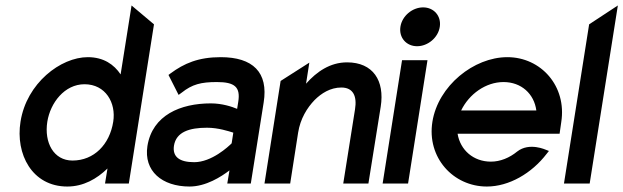

<svg xmlns="http://www.w3.org/2000/svg" viewBox="-20 -671 2279 702"><path d="M55 -226C36 -108 97 11 226 11C285 11 334 -17 373 -55L364 0H451L543 -582L461 -651L421 -399C397 -435 359 -462 301 -462C202 -462 77 -367 55 -226ZM153 -226C164 -295 216 -363 289 -363C366 -363 405 -295 394 -226C381 -143 324 -84 245 -84C176 -84 141 -150 153 -226Z M519 -137C505 -46 572 11 673 11C733 11 789 -25 819 -48L811 0H897L944 -296C962 -407 904 -462 787 -462C705 -462 653 -439 604 -403L596 -397L633 -324L644 -332C683 -363 715 -371 773 -371C838 -371 860 -353 851 -298L847 -273C828 -281 792 -293 751 -293C640 -293 537 -250 519 -137ZM616 -138C624 -189 673 -204 737 -204C778 -204 817 -191 833 -186L827 -147C815 -135 754 -78 690 -78C637 -78 610 -97 616 -138Z M947 0H1041L1070 -186C1078 -237 1103 -277 1130 -305C1155 -330 1188 -351 1228 -351C1271 -351 1286 -320 1278 -271L1235 0H1327L1372 -281C1387 -376 1344 -443 1249 -443C1187 -443 1138 -409 1099 -365L1111 -442L1006 -375Z M1444 -573C1438 -533 1466 -502 1505 -502C1544 -502 1582 -533 1588 -573C1594 -613 1566 -644 1527 -644C1488 -644 1450 -613 1444 -573ZM1379 0H1472L1543 -451H1450Z M1561 -226C1540 -95 1637 11 1760 11C1841 11 1924 -37 1979 -109L1987 -119L1977 -123C1976 -123 1916 -152 1871 -117C1843 -94 1809 -80 1775 -80C1711 -80 1663 -122 1653 -182H2026L2032 -224C2053 -356 1958 -462 1835 -462C1712 -462 1582 -357 1561 -226ZM1666 -267C1695 -327 1756 -371 1821 -371C1886 -371 1933 -328 1941 -267Z M2042 0H2136L2239 -651L2134 -582Z"/></svg>

Font: Charger Pro
Style: ExBdNarObl
Weight: 400
Designer: Jasper
Foundry: Cannot Into Space Fonts
Version: Version 1.09